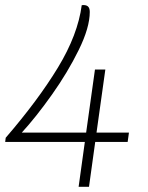

<svg xmlns="http://www.w3.org/2000/svg" viewBox="-29 -720 571 740"><path d="M298 -173H-9L-7 -189Q118 -334 194.5 -460Q271 -586 286 -700Q301 -702 309 -696Q317 -690 317 -674Q317 -614 274.5 -527.5Q232 -441 171 -355Q110 -269 55 -209H303L337 -452H377L343 -209H468L463 -173H338L314 0H274Z"/></svg>

Font: Krub ExtraLight
Style: Italic
Weight: 275
Italic angle: -8°
Designer: Ekaluck Peanpanawate
Foundry: Cadson Demak Co.,Ltd.
Version: Version 1.000; ttfautohint (v1.6)